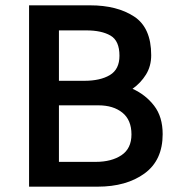

<svg xmlns="http://www.w3.org/2000/svg" viewBox="-20 -700 679 720"><path d="M318 -680Q419 -680 483 -638Q547 -596 547 -493Q547 -452 527.5 -420.5Q508 -389 477 -367Q526 -345 558 -303.5Q590 -262 590 -197Q590 -99 522 -49.5Q454 0 346 0H89V-680ZM304 -586H201V-397H296Q356 -397 392 -418.5Q428 -440 428 -491Q428 -547 394.5 -566.5Q361 -586 304 -586ZM349 -305H201V-93H339Q398 -93 435.5 -118Q473 -143 473 -196Q473 -250 439 -277.5Q405 -305 349 -305Z"/></svg>

Font: Palanquin SemiBold
Style: Regular
Weight: 600
Designer: Pria Ravichandran
Version: Version 1.0.4